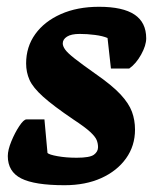

<svg xmlns="http://www.w3.org/2000/svg" viewBox="-20 -534 460 566"><path d="M170 12Q82 12 42.5 -8Q3 -28 3 -74Q3 -92 13.5 -117.5Q24 -143 37 -162.5Q50 -182 58 -182H111L120 -83Q125 -78 150 -73.5Q175 -69 206 -69Q245 -69 257 -78Q269 -87 269 -100Q269 -111 265 -121Q261 -131 246 -145Q231 -159 196 -182Q137 -222 107 -249Q77 -276 67 -298.5Q57 -321 57 -347Q57 -396 84 -433.5Q111 -471 159.5 -492.5Q208 -514 272 -514Q342 -514 376.5 -491Q411 -468 411 -421Q411 -400 396 -373Q381 -346 361 -332H307L297 -422Q283 -428 260 -431Q237 -434 215 -434Q190 -434 177.5 -426Q165 -418 165 -406Q165 -398 172 -388Q179 -378 200 -361.5Q221 -345 262 -316Q311 -282 335.5 -255.5Q360 -229 369 -204.5Q378 -180 378 -152Q378 -104 351.5 -67Q325 -30 278.5 -9Q232 12 170 12Z"/></svg>

Font: Faustina Light ExtraBold
Style: Italic
Weight: 800
Italic angle: -8°
Version: Version 1.200